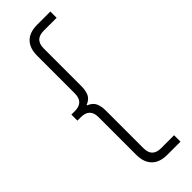

<svg xmlns="http://www.w3.org/2000/svg" viewBox="-328 -846 1059 1059"><g transform="rotate(-45 201.5 -316.5)"><path d="M250 191Q191 191 160 159.5Q129 128 129 70V-224Q129 -293 60 -293H33V-340H60Q129 -340 129 -409V-703Q129 -762 160 -793Q191 -824 250 -824H353V-775H252Q183 -775 183 -706V-412Q183 -378 172.5 -354.5Q162 -331 130 -318V-315Q162 -302 172.5 -278.5Q183 -255 183 -221V73Q183 141 252 141H353V191Z"/></g></svg>

Font: Be Vietnam Pro ExtraLight
Style: Regular
Weight: 200
Designer: Lam Bao, Tony Le, Vietanh Nguyen
Foundry: Yellow Type Foundry
Version: Version 1.002; ttfautohint (v1.8.3)